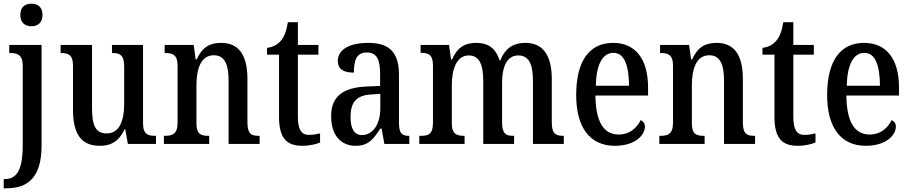

<svg xmlns="http://www.w3.org/2000/svg" viewBox="-28 -779 4925 1039"><path d="M142 -637C174 -637 202 -654 202 -698C202 -743 174 -759 142 -759C109 -759 82 -743 82 -698C82 -654 109 -637 142 -637ZM-8 240H6C118 240 197 187 197 8V-536H22V-492H28C65 -492 95 -483 95 -424V7C95 148 59 190 -3 190H-8Z M512 10C570 10 614 -11 646 -79H650L664 0H816V-44H811C775 -44 746 -51 746 -111V-536H578V-492H581C617 -492 644 -484 644 -421V-218C644 -121 616 -57 549 -57C487 -57 470 -104 470 -195V-536H300V-492H303C342 -492 367 -482 367 -424V-186C367 -49 415 10 512 10Z M859 0H1104V-44H1099C1061 -44 1035 -52 1035 -111V-318C1035 -402 1057 -480 1129 -480C1189 -480 1209 -428 1209 -343V0H1377V-44H1372C1334 -44 1311 -53 1311 -116V-351C1311 -487 1260 -547 1169 -547C1106 -547 1066 -523 1036 -457H1031L1020 -536H863V-492H868C905 -492 933 -483 933 -425V-115C933 -53 904 -44 865 -44H859Z M1608 10C1651 10 1686 0 1704 -8V-57C1685 -53 1667 -49 1644 -49C1603 -49 1584 -78 1584 -147V-483H1695V-536H1584V-659H1530C1521 -607 1510 -580 1492 -559C1474 -537 1449 -524 1417 -520V-483H1482V-146C1482 -30 1524 10 1608 10Z M1896 10C1967 10 1993 -27 2030 -83H2037L2052 0H2187V-44H2184C2145 -44 2131 -60 2131 -116V-374C2131 -500 2075 -547 1964 -547C1869 -547 1800 -514 1800 -449C1800 -406 1829 -386 1887 -386C1887 -451 1900 -495 1957 -495C2017 -495 2029 -447 2029 -373V-314L1958 -311C1828 -306 1764 -257 1764 -151C1764 -41 1822 10 1896 10ZM1930 -48C1888 -48 1869 -85 1869 -145C1869 -223 1897 -263 1982 -268L2030 -271V-191C2030 -108 1990 -48 1930 -48Z M2241 0H2486V-44H2483C2446 -44 2417 -52 2417 -111V-318C2417 -403 2442 -479 2509 -479C2566 -479 2587 -429 2587 -343V0H2754V-44H2750C2712 -44 2689 -53 2689 -116V-331C2689 -410 2711 -479 2777 -479C2835 -479 2856 -429 2856 -343V0H3023V-44H3020C2982 -44 2958 -53 2958 -116V-351C2958 -487 2905 -547 2815 -547C2755 -547 2708 -523 2680 -453H2675C2654 -522 2608 -547 2551 -547C2487 -547 2447 -523 2418 -457H2413L2402 -536H2248V-493H2251C2289 -493 2315 -484 2315 -425V-115C2315 -53 2290 -44 2252 -44H2241Z M3299 10C3412 10 3462 -50 3462 -94C3462 -112 3451 -124 3439 -129C3418 -87 3380 -51 3321 -51C3240 -51 3196 -116 3194 -262H3479V-305C3479 -463 3408 -547 3290 -547C3163 -547 3090 -452 3090 -264C3090 -90 3164 10 3299 10ZM3376 -315H3196C3199 -429 3232 -493 3292 -493C3352 -493 3375 -422 3376 -315Z M3540 0H3785V-44H3780C3742 -44 3716 -52 3716 -111V-318C3716 -402 3738 -480 3810 -480C3870 -480 3890 -428 3890 -343V0H4058V-44H4053C4015 -44 3992 -53 3992 -116V-351C3992 -487 3941 -547 3850 -547C3787 -547 3747 -523 3717 -457H3712L3701 -536H3544V-492H3549C3586 -492 3614 -483 3614 -425V-115C3614 -53 3585 -44 3546 -44H3540Z M4289 10C4332 10 4367 0 4385 -8V-57C4366 -53 4348 -49 4325 -49C4284 -49 4265 -78 4265 -147V-483H4376V-536H4265V-659H4211C4202 -607 4191 -580 4173 -559C4155 -537 4130 -524 4098 -520V-483H4163V-146C4163 -30 4205 10 4289 10Z M4657 10C4770 10 4820 -50 4820 -94C4820 -112 4809 -124 4797 -129C4776 -87 4738 -51 4679 -51C4598 -51 4554 -116 4552 -262H4837V-305C4837 -463 4766 -547 4648 -547C4521 -547 4448 -452 4448 -264C4448 -90 4522 10 4657 10ZM4734 -315H4554C4557 -429 4590 -493 4650 -493C4710 -493 4733 -422 4734 -315Z"/></svg>

Font: Noto Serif Sinhala Condensed Medium
Style: Regular
Weight: 500
Width: 3
Designer: Jelle Bosma - Monotype Design Team
Foundry: Monotype Imaging Inc.
Version: Version 2.007